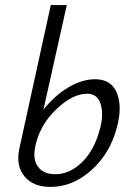

<svg xmlns="http://www.w3.org/2000/svg" viewBox="-20 -731 520 756"><path d="M354 -419Q418 -419 440 -365.5Q462 -312 441 -232Q415 -129 341 -62Q267 5 179 5Q110 5 76 -37Q42 -79 56 -145L180 -711H243L151 -299Q194 -354 248.5 -386.5Q303 -419 354 -419ZM371 -215Q389 -272 377.5 -317Q366 -362 323 -362Q267 -362 204.5 -303.5Q142 -245 122 -168L119 -154Q108 -103 130 -74Q152 -45 197 -45Q254 -45 302 -91.5Q350 -138 371 -215Z"/></svg>

Font: EauTestInfant
Style: Italic
Weight: 400
Italic angle: -12°
Designer: Christian Thalmann (Catharsis Fonts)
Version: Version 0.001;PS 000.001;hotconv 1.0.88;makeotf.lib2.5.64775